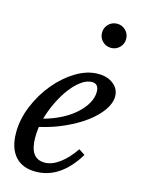

<svg xmlns="http://www.w3.org/2000/svg" viewBox="-122 -875 700 954"><g transform="rotate(15 228.0 -397.5)"><path d="M371 -133Q284 10 157 10Q88 10 51 -32.5Q14 -75 14 -153Q14 -222 42.5 -291Q71 -360 117 -415.5Q163 -471 220 -505.5Q277 -540 334 -540Q382 -540 412.5 -515.5Q443 -491 443 -453Q443 -418 417 -381Q391 -344 346.5 -311Q302 -278 242.5 -251Q183 -224 116 -209Q114 -195 113 -181.5Q112 -168 112 -154Q112 -45 189 -45Q226 -45 265.5 -74Q305 -103 339 -154ZM314 -493Q288 -493 260 -473Q232 -453 206.5 -419.5Q181 -386 160 -343Q139 -300 126 -254Q174 -267 215 -288Q256 -309 285.5 -335.5Q315 -362 332 -391.5Q349 -421 349 -451Q349 -493 314 -493ZM298 -743Q298 -769 316 -787Q334 -805 360 -805Q386 -805 404 -787Q422 -769 422 -743Q422 -717 404 -699Q386 -681 360 -681Q334 -681 316 -699Q298 -717 298 -743Z"/></g></svg>

Font: SVN-Libre Baskerville
Style: Italic
Weight: 400
Italic angle: -14°
Designer: Pablo Impallari, Rodrigo Fuenzalida
Foundry: Pablo Impallari, Rodrigo Fuenzalida
Version: Version 1.000; ttfautohint (v1.8.4)